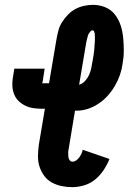

<svg xmlns="http://www.w3.org/2000/svg" viewBox="-20 -763 540 791"><path d="M278 8Q255 8 233.5 3.5Q212 -1 193 -11.5Q174 -22 161.5 -39.5Q149 -57 142.5 -77.5Q136 -98 136.5 -121Q137 -144 140 -167L165 -315H153Q135 -315 117.5 -317.5Q100 -320 84.5 -327.5Q69 -335 57 -346.5Q45 -358 38.5 -374Q32 -390 31 -407.5Q30 -425 33 -443L39 -480H164L155 -422Q155 -422 153 -422Q152 -421 152 -421Q152 -420 152 -420Q152 -420 153 -420H182L213 -603Q216 -621 221 -639Q226 -657 236.5 -673Q247 -689 260.5 -703Q274 -717 291 -726Q308 -735 326.5 -739Q345 -743 363 -743Q390 -743 414 -733Q438 -723 453.5 -703Q469 -683 477 -658.5Q485 -634 487.5 -607.5Q490 -581 490 -554.5Q490 -528 485 -500Q482 -477 474 -454Q466 -431 453.5 -409.5Q441 -388 424 -369Q407 -350 386 -336Q365 -322 342 -314.5Q319 -307 295 -307H289L263 -150Q261 -142 261 -134Q261 -126 261.5 -118Q262 -110 266.5 -103.5Q271 -97 279 -97Q287 -97 294 -102Q301 -107 306.5 -114.5Q312 -122 315.5 -130Q319 -138 321 -146L431 -108Q422 -85 407 -62.5Q392 -40 372 -23.5Q352 -7 327 0.5Q302 8 278 8ZM306 -414Q320 -418 330.5 -429.5Q341 -441 347 -454.5Q353 -468 356 -482Q359 -496 361 -510Q362 -516 363 -521.5Q364 -527 365 -532.5Q366 -538 366.5 -543.5Q367 -549 368 -555Q369 -561 369 -566.5Q369 -572 369.5 -577.5Q370 -583 370.5 -588.5Q371 -594 371 -599.5Q371 -605 371 -610.5Q371 -616 370.5 -621.5Q370 -627 368 -632.5Q366 -638 361 -638Q356 -638 352.5 -633.5Q349 -629 346 -624.5Q343 -620 342 -615.5Q341 -611 339.5 -606Q338 -601 337 -596Q336 -591 335 -586Z"/></svg>

Font: Iosevka Curly Slab Extrabold
Style: Italic
Weight: 800
Italic angle: -9°
Monospace: yes
Designer: Belleve Invis
Foundry: Belleve Invis
Version: Version 22.1.2; ttfautohint (v1.8.4)